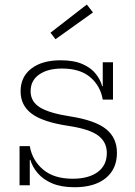

<svg xmlns="http://www.w3.org/2000/svg" viewBox="-20 -796 578 825"><path d="M300.5 8.5Q243 8.5 204 -8.2Q165 -25 142.2 -51.8Q119.5 -78.5 110.5 -109H98.5L108 -168Q119 -106 165.8 -67Q212.5 -28 292 -28Q360.5 -28 399.8 -56.8Q439 -85.5 439 -138.5Q439 -186 401.5 -213.8Q364 -241.5 274.5 -255Q164.5 -271.5 116.5 -307.2Q68.5 -343 68.5 -403.5Q68.5 -466 114.8 -501.5Q161 -537 240.5 -537Q297.5 -537 334.8 -520.5Q372 -504 392 -478.2Q412 -452.5 419 -425.5H431L421.5 -368Q411.5 -427 367.8 -464.2Q324 -501.5 246.5 -501.5Q185 -501.5 148.2 -475.8Q111.5 -450 111.5 -404Q111.5 -359 152.2 -334.2Q193 -309.5 281 -296Q389.5 -279 436 -241.2Q482.5 -203.5 482.5 -139.5Q482.5 -70 434.5 -30.8Q386.5 8.5 300.5 8.5ZM64 0V-168H108V0ZM421.5 -368V-528.5H465.5V-368ZM353 -776.5 379.5 -742.5 218.5 -627.5 197 -655.5Z"/></svg>

Font: Hepta Slab ExtraLight Light
Style: Regular
Weight: 300
Version: Version 1.100